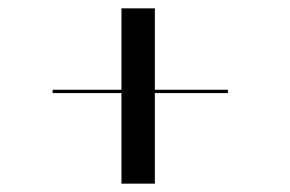

<svg xmlns="http://www.w3.org/2000/svg" viewBox="-20 -480 694 460"><path d="M106 -265H271V-460H351V-265H526V-257H351V-40H271V-257H106Z"/></svg>

Font: Italiana
Style: Regular
Weight: 400
Designer: Santiago Orozco
Foundry: Santiago Orozco
Version: Version 001.001